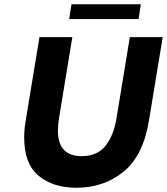

<svg xmlns="http://www.w3.org/2000/svg" viewBox="-20 -875 787 905"><path d="M94 -226Q94 -265 101 -306L166 -700H321L258 -317Q253 -284 253 -259Q253 -139 365 -139Q439 -139 477.5 -188Q516 -237 529 -317L592 -700H747L682 -306Q655 -141 562 -65.5Q469 10 341 10Q230 10 162 -46.5Q94 -103 94 -226ZM317 -855H644L633 -785H306Z"/></svg>

Font: Be Vietnam ExtraBold
Style: Italic
Weight: 800
Italic angle: -9.778°
Designer: Gabriel Lam
Foundry: TypeRant
Version: Version 3.000